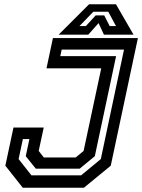

<svg xmlns="http://www.w3.org/2000/svg" viewBox="-20 -878 665 898"><path d="M86.5 0 5 -103 43 -281.5H184.5L161 -172L185 -141.5H334L371 -172L453.5 -558.5H197.5L227.5 -700H625L498 -103L372.5 0ZM127 -58H359.5L451.5 -134L560 -646H268.5L262 -615.5H523L423.5 -147.5L352.5 -89H147.5L100.5 -147.5L117.5 -227.5H87L67 -134ZM396.5 -858H522.5L604.5 -716H466L441 -770L393 -716H254.5ZM416.5 -823 351.5 -756H381.5L427.5 -806H467.5L493 -756H522.5L486.5 -823Z"/></svg>

Font: Tourney SemiBold
Style: Italic
Weight: 600
Italic angle: -12°
Version: Version 1.015